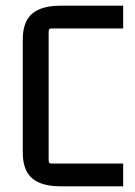

<svg xmlns="http://www.w3.org/2000/svg" viewBox="-20 -655 473 675"><path d="M413 -80V0H194Q125 0 92.5 -28.5Q60 -57 60 -119V-516Q60 -578 92.5 -606.5Q125 -635 194 -635H413V-555H161Q151 -555 151 -545V-90Q151 -80 161 -80Z"/></svg>

Font: Gemunu Libre Medium
Style: Regular
Weight: 500
Designer: Puspanada Ekanayake, Sola Matas, Pathum Egodawatta, Kosala Senevirathne
Foundry: mooniak
Version: Version 1.100